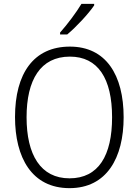

<svg xmlns="http://www.w3.org/2000/svg" viewBox="-20 -967 721 997"><path d="M469 -939V-947H403C376 -902 331 -842 292 -798V-788H329C376 -827 440 -896 469 -939ZM622 -358C622 -578 530 -725 343 -725C155 -725 58 -586 58 -359C58 -149 145 10 341 10C534 10 622 -147 622 -358ZM118 -358C118 -552 190 -673 343 -673C489 -673 562 -559 562 -358C562 -160 492 -41 341 -41C191 -41 118 -163 118 -358Z"/></svg>

Font: Noto Sans SemiCondensed Light
Style: Regular
Weight: 300
Width: 4
Designer: Monotype Design Team
Foundry: Monotype Imaging Inc.
Version: Version 2.013